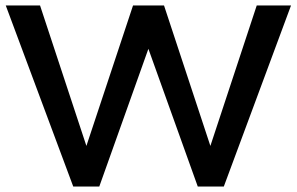

<svg xmlns="http://www.w3.org/2000/svg" viewBox="-20 -680 1082 700"><path d="M1041 -660H916L747 -148L578 -660H465L295 -148L126 -660H1L247 0H342L521 -502L701 0H796Z"/></svg>

Font: Quattrocento Sans
Style: Bold
Weight: 700
Designer: Pablo Impallari
Foundry: Pablo Impallari, Igino Marini, Brenda Gallo
Version: Version 2.000